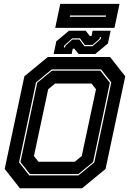

<svg xmlns="http://www.w3.org/2000/svg" viewBox="-20 -1004 693 1024"><path d="M86 0 5 -103 110 -597 235 -700H567L648 -597L543 -103L418 0ZM185 -141.5H379L416 -172L492 -528L468 -558.5H274L237 -528L161 -172ZM136 -68.5H398.5L483 -138L573.5 -564.5L519 -634H256L172 -564.5L81.5 -138ZM140 -75.5 89 -140 178.5 -562.5 257 -627H515L566 -562.5L476.5 -140L397.5 -75.5ZM266 -716 280.5 -784 348 -840H437L459 -812H468L474 -840H570L555.5 -772L488 -716H399L377 -744H368L362 -716ZM320.5 -751H327L329 -760L365.5 -793H403.5L429.5 -757.5H473.5L517.5 -796L519.5 -806H513L511 -797L473.5 -764.5H432L406.5 -799.5H365.5L322.5 -761ZM274.5 -855.5 301.5 -983.5H617.5L590.5 -855.5ZM352 -914.5H544L545.5 -921.5H353.5Z"/></svg>

Font: Tourney ExtraBold
Style: Italic
Weight: 800
Italic angle: -12°
Version: Version 1.015